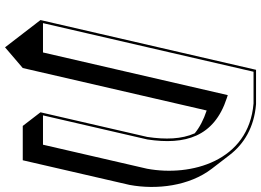

<svg xmlns="http://www.w3.org/2000/svg" viewBox="-158 -742 1041 766"><g transform="rotate(90 363.0 -359.5)"><path d="M60.5 0 114.9 70.7 169.3 141.4 251.9 70.7 421.3 -663C458.6 -650.8 488.6 -634.9 512.3 -615.5C535.7 -563.4 537.8 -499.2 526.8 -426L428.5 0L482.9 70.7H619.9L718.2 -355.3C738.3 -463.2 722.7 -593.8 653.6 -683.6L599.2 -754.3C555 -811.8 488.8 -852.6 396 -860H259ZM72.8 -10 266.7 -850H393.3C624.2 -830.9 686.1 -599.6 653.7 -425.5L557.8 -10H440.8L536.9 -426.4L537 -426.8C559.5 -576.9 527 -692.8 372 -743.3L360 -747.2L189.8 -10Z"/></g></svg>

Font: Stormning
Style: AsgardObl
Weight: 400
Designer: Robert Jablonski, Mew Too
Foundry: Cannot Into Space Fonts
Version: Version 0.90